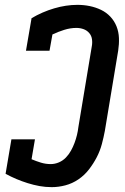

<svg xmlns="http://www.w3.org/2000/svg" viewBox="-20 -763 515 791"><path d="M193 8Q167 8 142.5 3.5Q118 -1 94 -8.5Q70 -16 47.5 -25.5Q25 -35 3 -47L27 -189H124L110 -107Q129 -99 148.5 -93Q168 -87 189 -87Q206 -87 222.5 -94Q239 -101 251.5 -114Q264 -127 272.5 -142.5Q281 -158 287 -174Q293 -190 297 -206.5Q301 -223 303 -240L358 -571Q361 -586 359 -601Q357 -616 347.5 -627Q338 -638 324 -643Q310 -648 295 -648Q270 -648 244.5 -640Q219 -632 196 -621L184 -554H87L110 -688Q154 -714 203 -728.5Q252 -743 299 -743Q325 -743 349.5 -738Q374 -733 396 -722.5Q418 -712 434.5 -694.5Q451 -677 460 -654.5Q469 -632 470 -606.5Q471 -581 467 -555L412 -224Q407 -197 399.5 -169Q392 -141 378.5 -115Q365 -89 346.5 -65Q328 -41 303 -24Q278 -7 249.5 0.5Q221 8 193 8Z"/></svg>

Font: Iosevka QP
Style: Bold Italic
Weight: 700
Italic angle: -9°
Designer: Belleve Invis
Foundry: Belleve Invis
Version: Version 20.0.0; ttfautohint (v1.8.4)